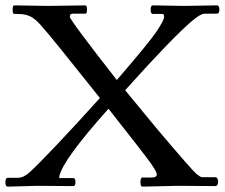

<svg xmlns="http://www.w3.org/2000/svg" viewBox="-54 -693 837 715"><path d="M747 0 609 -1 477 2Q469 2 469 -15Q469 -32 477 -32H511Q530 -32 530 -44Q530 -53 507.5 -85Q485 -117 350 -288Q180 -98 167 -37Q165 -30 169 -30H219Q227 -30 227 -15Q227 0 219 0L85 -1L-24 2Q-34 2 -34 -14.5Q-34 -31 -24 -31H13Q34 -31 57 -52Q131 -121 318 -328Q137 -556 105 -591Q82 -619 62.5 -630Q43 -641 13 -641H-1Q-7 -641 -7 -657Q-7 -673 -1 -673L125 -671L264 -673Q270 -673 270 -657.5Q270 -642 264 -642H216Q206 -642 206 -630.5Q206 -619 381 -395Q502 -535 529.5 -576.5Q557 -618 557 -629.5Q557 -641 552 -641H515Q507 -641 507 -657Q507 -673 515 -673L631 -671L754 -673Q763 -673 763 -657.5Q763 -642 754 -642H707Q693 -642 660 -614Q591 -556 412 -357Q432 -332 535 -208Q662 -58 677.5 -45.5Q693 -33 698 -33H747Q758 -33 758 -16.5Q758 0 747 0Z"/></svg>

Font: Sedan
Style: Regular
Weight: 400
Designer: Sebastian Salazar
Foundry: Sebastian Salazar
Version: Version 1.001